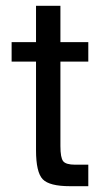

<svg xmlns="http://www.w3.org/2000/svg" viewBox="-20 -641 364 661"><path d="M188 -138Q188 -98 197.5 -86Q207 -74 239 -74H284V0H221Q150 0 127 -24Q104 -48 104 -124V-429H20V-496H104V-621H188V-496H284V-429H188Z"/></svg>

Font: Atkinson Hyperlegible Pro
Style: Regular
Weight: 400
Designer: Elliott Scott, Megan Eiswerth, Linus Boman, Theodore Petrosky, Jacob Perez
Foundry: Braille Institute
Version: Version 1.5.1